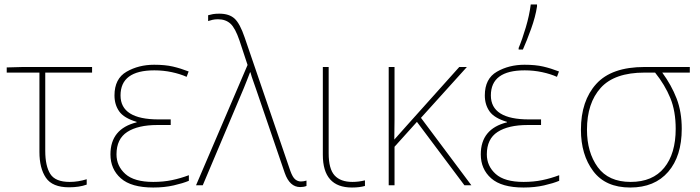

<svg xmlns="http://www.w3.org/2000/svg" viewBox="-20 -827 3123 857"><path d="M391 -528H83L10 -526V-503H156V-149Q156 -76 185 -33.5Q214 9 288 9Q334 9 367 -3V-27Q329 -15 291 -15Q227 -15 204.5 -50.5Q182 -86 182 -154V-503H391Z M742 -294H688Q518 -294 518 -401Q518 -513 669 -513Q709 -513 746.5 -505Q784 -497 813 -484L822 -508Q786 -522 751.5 -530Q717 -538 668 -538Q599 -538 545 -507Q491 -476 491 -401Q491 -360 512 -330Q533 -300 590 -283V-281Q473 -252 473 -138Q473 -72 519.5 -31Q566 10 664 10Q714 10 755.5 0.5Q797 -9 823 -20V-45Q786 -31 747.5 -23Q709 -15 664 -15Q579 -15 539.5 -50.5Q500 -86 500 -138Q500 -207 548 -238Q596 -269 682 -269H742Z M855 0H885L1068 -433Q1075 -450 1082 -468Q1089 -486 1096 -504H1098Q1103 -485 1109.5 -467.5Q1116 -450 1124 -426L1251 -55Q1273 8 1320 8Q1336 8 1348 3V-21Q1336 -17 1323 -17Q1309 -17 1297.5 -26.5Q1286 -36 1276 -64L1072 -660Q1051 -722 1027 -744Q1003 -766 959 -766Q942 -766 930.5 -764Q919 -762 909 -759V-733Q918 -736 928.5 -738.5Q939 -741 953 -741Q987 -741 1008.5 -721.5Q1030 -702 1049 -646L1085 -537Z M1447 -528H1421V-136Q1421 10 1551 10Q1585 10 1609 3V-22Q1581 -15 1553 -15Q1500 -15 1473.5 -44Q1447 -73 1447 -143Z M1741 -172 1841 -283 2053 0H2084L1859 -301L2064 -528H2030L1797 -268Q1781 -250 1769 -236.5Q1757 -223 1740 -204Q1741 -251 1741 -294Q1741 -337 1741 -385V-528H1715V0H1741Z M2395 -294H2341Q2171 -294 2171 -401Q2171 -513 2322 -513Q2362 -513 2399.5 -505Q2437 -497 2466 -484L2475 -508Q2439 -522 2404.5 -530Q2370 -538 2321 -538Q2252 -538 2198 -507Q2144 -476 2144 -401Q2144 -360 2165 -330Q2186 -300 2243 -283V-281Q2126 -252 2126 -138Q2126 -72 2172.5 -31Q2219 10 2317 10Q2367 10 2408.5 0.5Q2450 -9 2476 -20V-45Q2439 -31 2400.5 -23Q2362 -15 2317 -15Q2232 -15 2192.5 -50.5Q2153 -86 2153 -138Q2153 -207 2201 -238Q2249 -269 2335 -269H2395ZM2295 -606H2314Q2331 -644 2350.5 -698Q2370 -752 2377 -798V-807H2349Q2343 -759 2327 -705Q2311 -651 2295 -613Z M3023 -252Q3023 -328 3000 -387.5Q2977 -447 2936 -503H3059V-528H2857Q2710 -528 2641.5 -452.5Q2573 -377 2573 -248Q2573 -136 2628 -63Q2683 10 2793 10Q2902 10 2962.5 -60Q3023 -130 3023 -252ZM2600 -248Q2600 -367 2661.5 -435Q2723 -503 2857 -503H2904Q2948 -448 2972 -389.5Q2996 -331 2996 -252Q2996 -141 2944.5 -78Q2893 -15 2795 -15Q2696 -15 2648 -81Q2600 -147 2600 -248Z"/></svg>

Font: Noto Sans UI Thin
Style: Regular
Weight: 250
Designer: Monotype Design Team
Foundry: Monotype Imaging Inc.
Version: Version 1.901